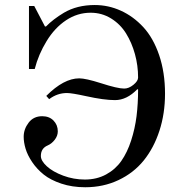

<svg xmlns="http://www.w3.org/2000/svg" viewBox="-20 -747 741 780"><path d="M76.2 -191.4Q76.2 -222.2 96.2 -248.5Q116.2 -274.9 151.4 -274.9Q180.2 -274.9 197.5 -257.1Q214.8 -239.3 214.8 -213.4Q214.8 -195.3 202.4 -179.2Q189.9 -163.1 173.8 -156.2Q146 -144.5 146 -113.3Q146 -93.8 170.2 -71.5Q194.3 -49.3 236.8 -33.4Q279.3 -17.6 324.7 -17.6Q373 -17.6 411.1 -38.3Q449.2 -59.1 473.1 -93.5Q497.1 -127.9 512.7 -176Q528.3 -224.1 534.7 -274.9Q541 -325.7 541 -383.3L538.1 -384.8Q495.1 -340.3 447.3 -340.3Q402.3 -340.3 329.6 -356.4Q271.5 -369.1 252 -369.1Q212.9 -369.1 179.7 -344.2L168 -357.4Q239.3 -428.7 301.8 -428.7Q328.1 -428.7 389.6 -409.2Q457.5 -387.2 484.4 -387.2Q503.4 -387.2 522.2 -402.6Q541 -418 541 -432.1Q541 -480.5 528.3 -526.9Q515.6 -573.2 492.2 -611.1Q468.8 -648.9 431.2 -672.1Q393.6 -695.3 348.1 -695.3Q294.4 -695.3 248.3 -664.6Q202.1 -633.8 169.4 -580.1Q136.2 -525.9 121.1 -466.8H97.7V-722.7H119.1L162.6 -639.6H167Q195.8 -668.9 239.7 -695.3Q293 -726.6 364.7 -726.6Q420.4 -726.6 470.9 -703.6Q521.5 -680.7 562 -637Q602.5 -593.3 626.5 -523.2Q650.4 -453.1 650.4 -366.2Q650.4 -285.6 627.7 -215.8Q605 -146 564 -95.2Q522.9 -44.4 461.4 -15.4Q399.9 13.7 326.2 13.7Q272.9 13.7 229.2 -1Q185.5 -15.6 157.7 -37.8Q129.9 -60.1 110.8 -88.4Q91.8 -116.7 84 -142.6Q76.2 -168.5 76.2 -191.4Z"/></svg>

Font: Theano Modern
Style: Regular
Weight: 400
Designer: Alexey Kryukov
Version: Version 2.00